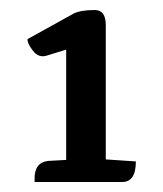

<svg xmlns="http://www.w3.org/2000/svg" viewBox="-20 -644 326 383"><path d="M224 -281H49V-288Q49 -320 76 -323L112 -325V-545L73 -533Q57 -528 45.5 -543Q34 -558 35 -566L127 -617Q141 -624 169 -624Q191 -624 191 -594V-326L251 -322Q251 -281 224 -281Z"/></svg>

Font: Karma SemiBold
Style: Regular
Weight: 600
Designer: Joana Correia
Foundry: Indian Type Foundry
Version: Version 1.202;PS 1.0;hotconv 1.0.78;makeotf.lib2.5.61930; tt